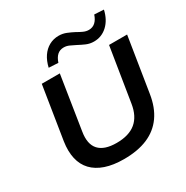

<svg xmlns="http://www.w3.org/2000/svg" viewBox="-207 -1106 1252 1290"><g transform="rotate(-30 419.5 -461.0)"><path d="M388 10Q305 10 245 -10.5Q185 -31 148 -70Q111 -109 98 -166Q85 -223 96 -296L161 -705H301L236 -291Q221 -200 262.5 -154.5Q304 -109 399 -109Q495 -109 548.5 -153.5Q602 -198 616 -287L683 -705H823L756 -284Q741 -186 694.5 -120.5Q648 -55 571.5 -22.5Q495 10 388 10ZM328 -771 255 -775Q266 -823 289 -857Q312 -891 345.5 -909.5Q379 -928 420 -928Q451 -928 479 -916.5Q507 -905 532 -892Q554 -879 575 -869.5Q596 -860 617 -860Q647 -860 667.5 -879Q688 -898 699 -932L772 -928Q756 -857 712 -816Q668 -775 608 -775Q576 -775 548.5 -787Q521 -799 495 -813Q473 -824 452.5 -833.5Q432 -843 410 -843Q380 -843 360 -825Q340 -807 328 -771Z"/></g></svg>

Font: Nunito Sans 10pt SemiExpanded
Style: Bold Italic
Weight: 700
Width: 6
Italic angle: -9°
Designer: Vernon Adams
Foundry: Vernon Adams
Version: Version 3.101;gftools[0.9.27]